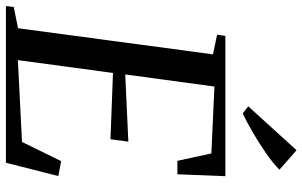

<svg xmlns="http://www.w3.org/2000/svg" viewBox="-217 -817 1024 650"><g transform="rotate(90 295.0 -492.0)"><path d="M-9.5 0 -6.5 -26.5 65.5 -41 154 -701 87.5 -715 91.5 -743H566.5L560 -580.5H514.5L489.5 -695.5L263 -706L222 -404L449.5 -414.5L441.5 -354L217 -362.5L173.5 -40.5L450.5 -54.5L515.5 -187L566 -177.5L521 0ZM354 -801.5 330 -820.5 478.5 -984 544.5 -926Q521 -903 488.5 -880.5Q456 -858 421 -837.5Q386 -817 354 -801.5Z"/></g></svg>

Font: Merriweather 96pt
Style: Italic
Weight: 400
Italic angle: -7.8°
Version: Version 2.101